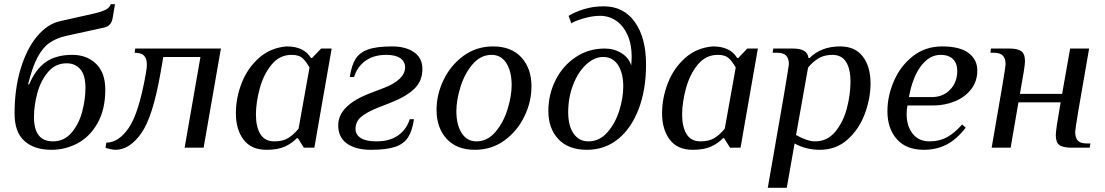

<svg xmlns="http://www.w3.org/2000/svg" viewBox="-20 -700 5236 910"><path d="M49 -162Q49 -278 77.5 -373Q106 -468 155.5 -527.5Q205 -587 266 -600L422 -635Q461 -644 480 -653.5Q499 -663 505 -680H525L514 -615Q508 -578 476 -570L294 -530Q246 -519 214 -496.5Q182 -474 157.5 -427.5Q133 -381 113 -300H118Q150 -374 198.5 -407Q247 -440 323 -440Q391 -440 435 -398Q479 -356 479 -275Q479 -182 443 -117.5Q407 -53 349 -21.5Q291 10 224 10Q142 10 95.5 -32Q49 -74 49 -162ZM385 -284Q385 -344 360.5 -372Q336 -400 296 -400Q243 -400 208 -359Q173 -318 157 -259Q141 -200 141 -145Q141 -30 231 -30Q284 -30 319 -71Q354 -112 369.5 -170.5Q385 -229 385 -284Z M480 1 484 -24Q542 -24 590 -93.5Q638 -163 671 -350Q676 -377 676 -394Q676 -422 663 -436Q650 -450 618 -450L621 -470H1027L945 0H855L930 -430H754L740 -350Q704 -145 649 -67.5Q594 10 527 10Q519 10 504.5 7Q490 4 480 1Z M1098 -163Q1098 -236 1125.5 -306.5Q1153 -377 1207.5 -425.5Q1262 -474 1339 -480Q1421 -480 1454 -425H1459L1502 -470H1552L1485 -87L1470 0H1420L1392 -45H1387Q1364 -21 1330.5 -5.5Q1297 10 1243 10Q1171 10 1134.5 -38Q1098 -86 1098 -163ZM1395 -90 1447 -380Q1430 -410 1413 -425Q1396 -440 1362 -440Q1305 -440 1267 -393.5Q1229 -347 1211 -280.5Q1193 -214 1193 -157Q1193 -99 1214 -64.5Q1235 -30 1280 -30Q1321 -30 1346.5 -46Q1372 -62 1395 -90Z M1583 -106Q1583 -202 1739 -260L1804 -285Q1850 -303 1875 -327.5Q1900 -352 1900 -381Q1900 -408 1877.5 -424Q1855 -440 1811 -440Q1752 -440 1713 -412.5Q1674 -385 1658 -335H1638Q1646 -390 1665 -420.5Q1684 -451 1724.5 -465.5Q1765 -480 1838 -480Q1903 -480 1942.5 -452.5Q1982 -425 1982 -373Q1982 -317 1945 -280.5Q1908 -244 1836 -215L1772 -190Q1717 -168 1691 -145.5Q1665 -123 1665 -89Q1665 -62 1689.5 -46Q1714 -30 1764 -30Q1826 -30 1866 -57.5Q1906 -85 1922 -135H1942Q1934 -80 1914 -49Q1894 -18 1853 -4Q1812 10 1737 10Q1666 10 1624.5 -19.5Q1583 -49 1583 -106Z M2049 -179Q2049 -252 2082.5 -321.5Q2116 -391 2177 -435.5Q2238 -480 2317 -480Q2404 -480 2451.5 -427.5Q2499 -375 2499 -291Q2499 -218 2465.5 -148.5Q2432 -79 2371 -34.5Q2310 10 2231 10Q2144 10 2096.5 -42.5Q2049 -95 2049 -179ZM2405 -297Q2405 -361 2380 -400.5Q2355 -440 2310 -440Q2258 -440 2220 -395.5Q2182 -351 2162.5 -288Q2143 -225 2143 -173Q2143 -109 2168 -69.5Q2193 -30 2238 -30Q2290 -30 2328 -74.5Q2366 -119 2385.5 -182Q2405 -245 2405 -297Z M2579 -174Q2579 -253 2613.5 -321Q2648 -389 2709 -429.5Q2770 -470 2846 -470Q2890 -470 2925 -448.5Q2960 -427 2972 -390Q2974 -422 2974 -430Q2974 -490 2954 -534.5Q2934 -579 2900 -602Q2866 -625 2824 -625Q2786 -625 2743 -612Q2700 -599 2688 -589L2675 -625Q2704 -643 2747.5 -656.5Q2791 -670 2842 -670Q2936 -670 2989 -595.5Q3042 -521 3042 -394Q3042 -276 3007.5 -184.5Q2973 -93 2910 -41.5Q2847 10 2762 10Q2674 10 2626.5 -40.5Q2579 -91 2579 -174ZM2934 -290Q2934 -354 2909 -392Q2884 -430 2839 -430Q2797 -430 2758.5 -394.5Q2720 -359 2696.5 -298.5Q2673 -238 2673 -168Q2673 -104 2698.5 -67Q2724 -30 2769 -30Q2821 -30 2858.5 -72.5Q2896 -115 2915 -175.5Q2934 -236 2934 -290Z M3118 -163Q3118 -236 3145.5 -306.5Q3173 -377 3227.5 -425.5Q3282 -474 3359 -480Q3441 -480 3474 -425H3479L3522 -470H3572L3505 -87L3490 0H3440L3412 -45H3407Q3384 -21 3350.5 -5.5Q3317 10 3263 10Q3191 10 3154.5 -38Q3118 -86 3118 -163ZM3415 -90 3467 -380Q3450 -410 3433 -425Q3416 -440 3382 -440Q3325 -440 3287 -393.5Q3249 -347 3231 -280.5Q3213 -214 3213 -157Q3213 -99 3234 -64.5Q3255 -30 3300 -30Q3341 -30 3366.5 -46Q3392 -62 3415 -90Z M3694 -241Q3719 -390 3719 -395Q3719 -423 3706 -436.5Q3693 -450 3662 -450H3642L3645 -470H3735Q3773 -470 3791 -459Q3809 -448 3812 -425H3817Q3872 -480 3962 -480Q4033 -480 4069.5 -432Q4106 -384 4106 -305Q4106 -234 4079 -161Q4052 -88 3997.5 -39Q3943 10 3866 10Q3800 10 3746 -20L3709 190H3619ZM4011 -313Q4011 -373 3990 -406.5Q3969 -440 3925 -440Q3887 -440 3859.5 -423.5Q3832 -407 3810 -380L3753 -60Q3807 -30 3843 -30Q3901 -30 3939 -76Q3977 -122 3994 -187.5Q4011 -253 4011 -313Z M4186 -173Q4186 -245 4217 -316.5Q4248 -388 4307 -434Q4366 -480 4445 -480Q4530 -480 4571 -448.5Q4612 -417 4612 -366Q4612 -314 4582.5 -276.5Q4553 -239 4505 -219.5Q4457 -200 4401 -200H4281Q4277 -180 4277 -159Q4277 -103 4305.5 -66.5Q4334 -30 4386 -30Q4433 -30 4469 -50Q4505 -70 4540 -110L4557 -95Q4514 -39 4466 -14.5Q4418 10 4359 10Q4275 10 4230.5 -40.5Q4186 -91 4186 -173ZM4403 -240Q4452 -242 4484.5 -276.5Q4517 -311 4517 -364Q4517 -400 4496.5 -420Q4476 -440 4438 -440Q4385 -440 4345 -387Q4305 -334 4288 -240Z M4746 -395Q4746 -423 4733 -436.5Q4720 -450 4689 -450H4674L4677 -470H4762Q4803 -470 4820.5 -457.5Q4838 -445 4838 -409Q4838 -397 4832.5 -362Q4827 -327 4814 -255H5014L5052 -470H5142Q5104 -255 5090 -170Q5076 -85 5076 -75Q5076 -47 5088.5 -33.5Q5101 -20 5133 -20H5148L5145 0H5060Q5018 0 5001 -12.5Q4984 -25 4984 -60Q4984 -85 5007 -215H4807L4770 0H4680Q4746 -376 4746 -395Z"/></svg>

Font: Philosopher
Style: Italic
Weight: 400
Italic angle: -10°
Designer: Jovanny Lemonad
Foundry: Jovanny Lemonad
Version: Version 2.000